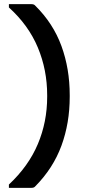

<svg xmlns="http://www.w3.org/2000/svg" viewBox="-20 -774 440 928"><path d="M151 126Q147 131 142 132.5Q137 134 131 134H23V118Q118 29 163 -78Q208 -185 208 -306V-314Q208 -436 163 -544Q118 -652 23 -738V-754H131Q137 -754 142 -752.5Q147 -751 151 -746Q237 -661 277 -551.5Q317 -442 317 -314V-306Q317 -179 277 -70Q237 39 151 126Z"/></svg>

Font: Recursive Sn Lnr St Med
Style: Regular
Weight: 500
Version: Version 1.085;hotconv 1.1.0;makeotfexe 2.6.0; ttfautohint (v